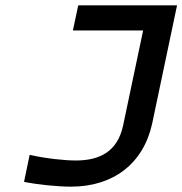

<svg xmlns="http://www.w3.org/2000/svg" viewBox="-20 -690 683 719"><path d="M264 -89C223 -89 154 -96 91 -110L70 -9C118 1 195 9 246 9C403 9 517 -76 550 -228L643 -670H273L253 -576H516L441 -220C420 -122 353 -89 264 -89Z"/></svg>

Font: LT Wave Mono Medium
Style: Italic
Weight: 500
Designer: Daniel Lyons
Version: Version 2.5 (Glyphs App)